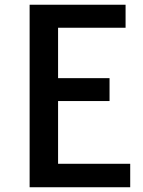

<svg xmlns="http://www.w3.org/2000/svg" viewBox="-20 -787 603 807"><path d="M104.5 -767.1H507.8V-670.4H224.1V-458.5H440.4V-362.3H224.1V-98.6H527.3V0H104.5Z"/></svg>

Font: Tauri
Style: Regular
Weight: 400
Designer: Yvonne Schüttler
Foundry: Yvonne Schüttler
Version: Version 1.003; ttfautohint (v0.93.8-669f) -l 13 -r 13 -G 200